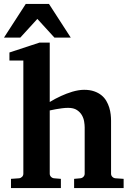

<svg xmlns="http://www.w3.org/2000/svg" viewBox="-29 -957 675 977"><path d="M248 -765.6 161.1 -860.8 74.2 -765.6H-8.8L102.1 -937H220.2L331.1 -765.6ZM348.1 0V-46.9L379.9 -49.8Q389.2 -50.8 395.5 -57.4Q401.9 -64 401.9 -73.2V-309.1Q401.9 -321.3 399.2 -338.4Q396.5 -355.5 387.7 -370.8Q378.9 -386.2 362.3 -397.2Q345.7 -408.2 317.9 -408.2Q302.7 -408.2 286.4 -406Q270 -403.8 255.9 -401.4Q239.7 -398.4 224.1 -395V-73.2Q224.1 -64 230.5 -57.4Q236.8 -50.8 246.1 -49.8L280.8 -46.9V0H26.9V-46.9L67.9 -49.8Q77.1 -50.8 83.5 -57.4Q89.8 -64 89.8 -73.2V-648.9H19V-689.9L171.9 -740.2H224.1V-438Q252 -455.1 282.2 -468.8Q294.9 -474.6 309.3 -480.2Q323.7 -485.8 338.6 -490.2Q353.5 -494.6 368.9 -497.3Q384.3 -500 398.9 -500Q428.2 -500 450 -492.4Q471.7 -484.9 487.1 -472.4Q502.4 -460 512 -443.6Q521.5 -427.2 526.9 -409.7Q532.2 -392.1 534.2 -374.8Q536.1 -357.4 536.1 -342.8V-73.2Q536.1 -64 542.5 -57.4Q548.8 -50.8 558.1 -49.8L600.1 -46.9V0Z"/></svg>

Font: Charis SIL APac
Style: Bold
Weight: 700
Foundry: SIL International
Version: Version 5.000